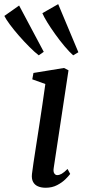

<svg xmlns="http://www.w3.org/2000/svg" viewBox="-96 -874 398 904"><path d="M119 10Q98 10 82.5 3.2Q67 -3.5 59.5 -18Q52 -32.5 54.5 -55Q56.5 -72.5 61.5 -106.2Q66.5 -140 73.5 -184.5Q80.5 -229 88.2 -279.2Q96 -329.5 103.5 -380.8Q111 -432 117.5 -478.5L56 -500.5L61.5 -530.5L205.5 -554L226.5 -543L157 -84Q154 -66 159.5 -57.8Q165 -49.5 173 -49.5Q183.5 -49.5 194.5 -55.8Q205.5 -62 222 -78.5L234.5 -55Q228 -46 212.5 -30.5Q197 -15 173.2 -2.5Q149.5 10 119 10ZM86.5 -613.5Q67.5 -628 42.8 -652.8Q18 -677.5 -6.5 -705.5Q-31 -733.5 -49.5 -758.5Q-68 -783.5 -75.5 -799L-6 -848L110 -630ZM248.5 -613.5Q230.5 -629.5 208 -656.2Q185.5 -683 164 -713Q142.5 -743 126.2 -769.5Q110 -796 103.5 -812L178 -854.5L273 -628Z"/></svg>

Font: Merriweather 48pt
Style: Italic
Weight: 400
Italic angle: -7.8°
Version: Version 2.101